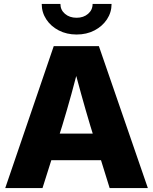

<svg xmlns="http://www.w3.org/2000/svg" viewBox="-20 -964 785 984"><path d="M6.8 0 255.4 -727.5H486.8L737.8 0H542L442.9 -319.3Q418.9 -399.4 395.8 -482.7Q372.6 -565.9 348.1 -661.6H394Q369.1 -565.9 346.2 -482.7Q323.2 -399.4 298.8 -319.3L197.8 0ZM177.2 -143.1V-279.3H567.9V-143.1ZM372.6 -787.1Q321.8 -787.1 281.2 -808.1Q240.7 -829.1 217.3 -864.7Q193.8 -900.4 193.8 -943.8H289.6Q289.6 -913.1 313 -893.1Q336.4 -873 372.6 -873Q408.2 -873 431.4 -893.1Q454.6 -913.1 454.6 -943.8H551.8Q551.8 -900.4 528.1 -864.7Q504.4 -829.1 464.1 -808.1Q423.8 -787.1 372.6 -787.1Z"/></svg>

Font: Inter 28pt ExtraBold
Style: Regular
Weight: 800
Designer: Rasmus Andersson
Foundry: rsms
Version: Version 4.001;git-66647c0bb